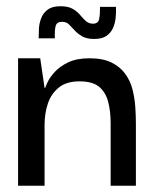

<svg xmlns="http://www.w3.org/2000/svg" viewBox="-20 -596 496 616"><path d="M38 0V-409H109L123 -314H125Q126 -318 133 -333Q140 -348 156 -365.5Q172 -383 199 -396Q226 -409 267 -409Q310 -409 337.5 -395.5Q365 -382 381.5 -359.5Q398 -337 405 -309.5Q412 -282 414 -253.5Q416 -225 416 -200V0H335V-201Q335 -239 327 -269.5Q319 -300 298 -317.5Q277 -335 235 -335Q193 -335 168.5 -315Q144 -295 133.5 -263.5Q123 -232 123 -195V0ZM104 -473Q104 -488 105 -505Q106 -522 112.5 -538.5Q119 -555 133.5 -565.5Q148 -576 174 -576Q199 -576 213.5 -567.5Q228 -559 237 -548Q246 -537 255.5 -528.5Q265 -520 278 -520Q295 -520 298 -534.5Q301 -549 301 -574H352Q353 -557 351 -538.5Q349 -520 342 -505Q335 -490 321 -480.5Q307 -471 282 -471Q258 -471 243.5 -479.5Q229 -488 219.5 -498.5Q210 -509 201.5 -517.5Q193 -526 179 -526Q162 -526 158.5 -512.5Q155 -499 156 -473Z"/></svg>

Font: Darker Grotesque Light SemiBold
Style: Regular
Weight: 600
Version: Version 1.000;gftools[0.9.28]